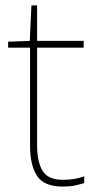

<svg xmlns="http://www.w3.org/2000/svg" viewBox="-20 -679 359 709"><path d="M212 -15Q237 -15 256 -18.5Q275 -22 291 -28V-3Q275 2 256.5 6Q238 10 212 10Q142 10 116.5 -30Q91 -70 91 -140V-503H10V-525L90 -528L96 -659H117V-528H289V-503H117V-143Q117 -82 137 -48.5Q157 -15 212 -15Z"/></svg>

Font: Noto Sans Tamil Thin
Style: Regular
Weight: 100
Designer: Jelle Bosma - Monotype Design Team
Foundry: Monotype Imaging Inc.
Version: Version 2.004; ttfautohint (v1.8.4.7-5d5b)